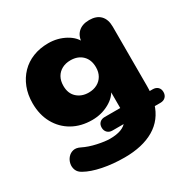

<svg xmlns="http://www.w3.org/2000/svg" viewBox="-159 -642 948 971"><g transform="rotate(-30 315.5 -156.0)"><path d="M296 191Q228 191 169 179Q110 167 73 146Q52 135 45 117Q38 99 42 80Q46 61 58.5 47Q71 33 89 29Q107 25 129 36Q163 53 207 62.5Q251 72 279 72Q317 72 343 62.5Q369 53 383 33L396 42H310Q292 42 281 31Q270 20 270 2Q270 -16 281 -26.5Q292 -37 310 -37H413L398 -5Q400 -12 400.5 -19Q401 -26 401 -34V-145H409Q394 -105 348.5 -80Q303 -55 249 -55Q184 -55 134.5 -83Q85 -111 57 -161.5Q29 -212 29 -279Q29 -329 45 -370Q61 -411 90 -441Q119 -471 159.5 -487Q200 -503 249 -503Q303 -503 348.5 -478Q394 -453 409 -412L398 -377V-412Q398 -455 421.5 -478Q445 -501 487 -501Q529 -501 551.5 -478Q574 -455 574 -412V-66Q574 -55 573.5 -43.5Q573 -32 571 -18L564 -37H590Q609 -37 620 -26.5Q631 -16 631 2Q631 20 620 31Q609 42 590 42H547L561 31Q537 111 469 151Q401 191 296 191ZM303 -184Q331 -184 352.5 -195.5Q374 -207 386 -228Q398 -249 398 -277Q398 -321 372 -346.5Q346 -372 303 -372Q275 -372 253.5 -360.5Q232 -349 220 -328Q208 -307 208 -277Q208 -233 235 -208.5Q262 -184 303 -184Z"/></g></svg>

Font: Nunito ExtraLight Black
Style: Regular
Weight: 900
Version: Version 3.602